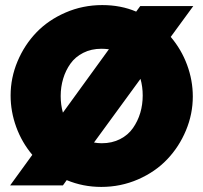

<svg xmlns="http://www.w3.org/2000/svg" viewBox="-20 -734 803 760"><path d="M745.1 -710 655.8 -587.9Q697.8 -538.6 720.5 -477.3Q743.2 -416 743.2 -352.1Q743.2 -282.7 716.1 -217.8Q689 -152.8 641.8 -103.3Q594.7 -53.7 526.4 -23.9Q458 5.9 380.9 5.9Q308.6 5.9 244.1 -21L229 0H20L107.9 -121.1Q66.4 -170.4 44.2 -231.4Q22 -292.5 22 -356Q22 -425.8 49.3 -491Q76.7 -556.2 124 -605.5Q171.4 -654.8 239.5 -684.3Q307.6 -713.9 384.8 -713.9Q458.5 -713.9 519 -688L535.2 -710ZM220.2 -354Q220.2 -319.3 229 -288.1L411.1 -539.1Q393.6 -541 381.8 -541Q341.3 -541 309.6 -524.9Q277.8 -508.8 258.8 -481.9Q239.7 -455.1 230 -422.4Q220.2 -389.6 220.2 -354ZM544.9 -356Q544.9 -390.6 536.1 -421.9L352.1 -169.9Q366.7 -167 382.8 -167Q423.3 -167 455.3 -183.3Q487.3 -199.7 506.3 -227.1Q525.4 -254.4 535.2 -287.1Q544.9 -319.8 544.9 -356Z"/></svg>

Font: Rawline Black
Style: Regular
Weight: 900
Designer: Matt McInerney, Pablo Impallari, Rodrigo Fuenzalida
Foundry: Matt McInerney, Pablo Impallari, Rodrigo Fuenzalida
Version: Version 4.020;PS 004.020;hotconv 1.0.88;makeotf.lib2.5.64775